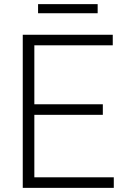

<svg xmlns="http://www.w3.org/2000/svg" viewBox="-20 -908 642 928"><path d="M164 -844V-888H452V-844ZM90 0V-740H525V-689H146V-404H477V-353H146V-51H530V0Z"/></svg>

Font: Be Vietnam Pro ExtraLight
Style: Regular
Weight: 200
Designer: Lam Bao, Tony Le, Vietanh Nguyen
Foundry: Yellow Type Foundry
Version: Version 1.002; ttfautohint (v1.8.3)